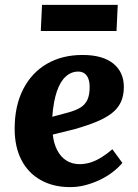

<svg xmlns="http://www.w3.org/2000/svg" viewBox="-20 -752 564 786"><path d="M318 -527Q400 -527 443.5 -492Q487 -457 487 -396Q487 -360 474.5 -333.5Q462 -307 437 -288Q412 -269 376 -254Q340 -239 292 -225L196 -201Q200 -165 214 -137.5Q228 -110 251.5 -95Q275 -80 306 -80Q329 -80 351 -87Q373 -94 395.5 -108Q418 -122 440 -141L481 -85Q464 -65 440.5 -47Q417 -29 388.5 -15.5Q360 -2 329.5 6Q299 14 267 14Q198 14 146.5 -15Q95 -44 67.5 -97.5Q40 -151 40 -225Q40 -318 74.5 -386Q109 -454 171.5 -490.5Q234 -527 318 -527ZM347 -395Q347 -415 342 -429Q337 -443 326.5 -451Q316 -459 300 -459Q272 -459 249.5 -439Q227 -419 213 -378.5Q199 -338 194 -274L261 -292Q290 -300 309 -311.5Q328 -323 337.5 -343Q347 -363 347 -395ZM152 -732H462L457 -625H147Z"/></svg>

Font: Literata 18pt
Style: Bold Italic
Weight: 700
Italic angle: -2°
Designer: Latin by Veronika Burian and Jose Scaglione. Greek by Irene Vlachou. Cyrillic by Vera Evstafieva
Foundry: TypeTogether
Version: Version 3.103;gftools[0.9.29]